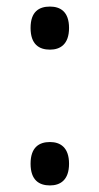

<svg xmlns="http://www.w3.org/2000/svg" viewBox="-20 -557 302 584"><path d="M132 -406C163 -406 190 -422 190 -472C190 -522 163 -537 132 -537C99 -537 73 -522 73 -472C73 -422 99 -406 132 -406ZM132 7C163 7 190 -9 190 -59C190 -109 163 -125 132 -125C99 -125 73 -109 73 -59C73 -9 99 7 132 7Z"/></svg>

Font: Noto Serif Ethiopic SemiCondensed
Style: Regular
Weight: 400
Width: 4
Designer: Monotype Design Team
Foundry: Monotype Imaging Inc.
Version: Version 2.102